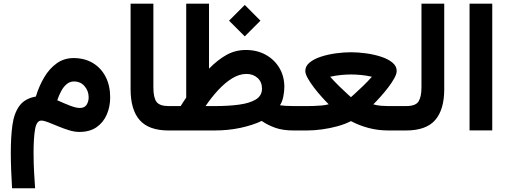

<svg xmlns="http://www.w3.org/2000/svg" viewBox="-20 -702 2737 1033"><path d="M172.9 -182.6Q189.9 -238.8 217.8 -285.9Q245.6 -333 285.2 -361.3Q324.7 -389.6 376 -389.6Q434.6 -389.6 479 -363.3Q523.4 -336.9 548.1 -289.3Q572.8 -241.7 572.8 -178.2Q572.8 -127.4 554.2 -85Q535.6 -42.5 499 -17.3Q462.4 7.8 407.2 7.8Q380.4 7.8 350.6 -1.5Q320.8 -10.7 292.2 -22.7Q263.7 -34.7 240 -43.9Q216.3 -53.2 202.1 -53.2Q176.8 -53.2 168.7 -6.6Q160.6 40 160.6 118.7Q160.6 179.2 163.8 231.7Q167 284.2 168.9 311H44.9Q42 259.8 40 212.2Q38.1 164.6 38.1 119.6Q38.1 36.1 46.6 -27.8Q55.2 -91.8 84 -131.8Q112.8 -171.9 172.9 -182.6ZM457 -178.7Q457 -212.4 435.3 -238Q413.6 -263.7 377.9 -263.7Q355 -263.7 337.4 -248.3Q319.8 -232.9 307.9 -209.5Q295.9 -186 288.1 -162.6Q324.7 -146 356.9 -133.5Q389.2 -121.1 409.2 -121.1Q435.1 -121.1 446 -138.4Q457 -155.8 457 -178.7Z M682.6 -682.1H805.2V-231.9Q805.2 -176.8 822 -154.1Q838.9 -131.3 887.2 -131.3H899.4V0H887.2Q781.2 0 731.9 -55.4Q682.6 -110.8 682.6 -222.7Z M1296.9 -675.3 1381.3 -590.8 1296.9 -506.3 1212.4 -590.8ZM1302.7 -433.1Q1363.3 -433.1 1409.9 -407.2Q1456.5 -381.3 1483.2 -336.4Q1509.8 -291.5 1509.8 -233.9Q1509.8 -210 1504.2 -182.1Q1498.5 -154.3 1486.3 -135.7Q1498 -133.8 1515.4 -132.6Q1532.7 -131.3 1559.6 -131.3H1574.2V0H1560.1Q1501 0 1459.7 -14.9Q1418.5 -29.8 1388.2 -51.3Q1339.4 -28.3 1274.2 -14.2Q1209 0 1132.8 0H879.9V-131.3H952.1Q959 -143.1 966.6 -154.3Q974.1 -165.5 981.9 -176.8V-682.1H1104.5V-332.5Q1150.9 -379.9 1198.5 -406.5Q1246.1 -433.1 1302.7 -433.1ZM1305.7 -304.2Q1267.6 -304.2 1229 -280.5Q1190.4 -256.8 1154.1 -217.5Q1117.7 -178.2 1085.9 -131.3H1137.2Q1208.5 -131.3 1265.6 -138.9Q1322.8 -146.5 1356.2 -166.7Q1389.6 -187 1389.6 -225.1Q1389.6 -260.7 1366 -282.5Q1342.3 -304.2 1305.7 -304.2Z M1868.2 -420.9Q1906.7 -420.9 1949.5 -415Q1992.2 -409.2 2029.8 -397Q2067.4 -384.8 2090.8 -365.7Q2114.3 -346.7 2114.3 -320.3Q2114.3 -304.2 2101.3 -280.8Q2088.4 -257.3 2068.4 -231.2Q2048.3 -205.1 2026.9 -181.2Q2005.4 -157.2 1988.3 -140.6Q2010.7 -134.3 2031.7 -132.8Q2052.7 -131.3 2070.3 -131.3H2146.5V0H2070.8Q2014.6 0 1964.1 -13.2Q1913.6 -26.4 1868.2 -50.3Q1836.9 -34.2 1796.1 -22.9Q1755.4 -11.7 1712.6 -5.9Q1669.9 0 1631.8 0H1554.7V-131.3H1632.3Q1644.5 -131.3 1665.5 -131.8Q1686.5 -132.3 1709.2 -134.3Q1731.9 -136.2 1748.5 -141.1Q1731.9 -157.2 1710.4 -181.2Q1689 -205.1 1668.9 -231.4Q1648.9 -257.8 1635.7 -281.2Q1622.6 -304.7 1622.6 -320.3Q1622.6 -346.7 1646 -365.7Q1669.4 -384.8 1706.8 -397Q1744.1 -409.2 1786.9 -415Q1829.6 -420.9 1868.2 -420.9ZM1868.7 -301.3Q1844.7 -301.3 1815.7 -298.6Q1786.6 -295.9 1756.3 -289.1Q1778.8 -263.7 1804.9 -238.3Q1831.1 -212.9 1849.6 -196Q1868.2 -179.2 1868.2 -179.2Q1868.2 -179.2 1887 -196Q1905.8 -212.9 1932.1 -238.3Q1958.5 -263.7 1981 -289.1Q1951.2 -295.9 1921.9 -298.6Q1892.6 -301.3 1868.7 -301.3Z M2127 -131.3H2164.6Q2217.3 -131.3 2232.4 -157Q2247.6 -182.6 2247.6 -231.4V-682.1H2370.1V-222.2Q2370.1 -112.3 2321.5 -56.2Q2272.9 0 2164.1 0H2127Z M2628.4 -682.1V-0.5H2506.3V-682.1Z"/></svg>

Font: Vazirmatn UI FD
Style: Bold
Weight: 700
Designer: Saber Rastikerdar
Foundry: Saber Rastikerdar
Version: Version 33.003